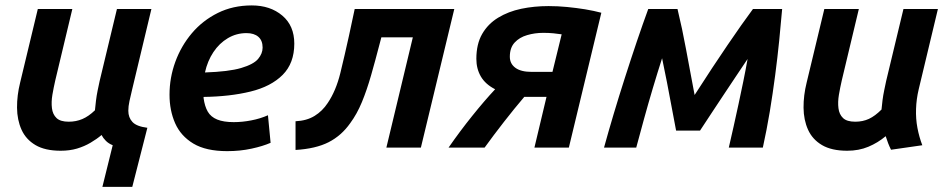

<svg xmlns="http://www.w3.org/2000/svg" viewBox="-20 -558 3592 726"><path d="M367.2 148.5 406.2 -9Q391 -14.8 380.4 -25.4Q369.8 -36 364 -47.5Q346 -32.2 322.5 -18.4Q299 -4.5 271.2 3.8Q243.5 12 209.5 12Q150.5 12 114.2 -9.4Q78 -30.8 61.4 -67.6Q44.8 -104.5 44.4 -150.8Q44 -197 56.2 -246L123 -524H253.5L189 -254Q182.8 -227 178.1 -199.6Q173.5 -172.2 176.4 -148.9Q179.2 -125.5 193.8 -111.6Q208.2 -97.8 240 -97.8Q267.5 -97.8 291.4 -107.9Q315.2 -118 339 -141Q340.5 -158.2 342.9 -177.2Q345.2 -196.2 349.2 -215.9Q353.2 -235.5 356.8 -251.8L422.2 -524H552.5L479.8 -220.2Q474 -196 469.6 -176Q465.2 -156 465.2 -139.2Q465.2 -113.5 480.8 -96.8Q496.2 -80 537.2 -74.8L480.2 148.5Z M839 13.5Q759 13.5 711.2 -15.1Q663.5 -43.8 642.2 -92.1Q621 -140.5 621 -199.8Q621 -264 642.9 -324.1Q664.8 -384.2 705.5 -432.4Q746.2 -480.5 803.6 -509Q861 -537.5 932 -537.5Q1002 -537.5 1047.4 -499.1Q1092.8 -460.8 1092.8 -393Q1092.8 -319 1048.8 -274.9Q1004.8 -230.8 927.1 -211.8Q849.5 -192.8 749.8 -191.5Q749.8 -190.5 749.8 -189.4Q749.8 -188.2 749.8 -187.2Q754 -156 765.6 -135.9Q777.2 -115.8 801.4 -106Q825.5 -96.2 863.8 -96.2Q896.5 -96.2 930.1 -102.8Q963.8 -109.2 993.2 -122.2L1003.2 -18Q974 -5.2 931 4.1Q888 13.5 839 13.5ZM755 -284Q845 -287 891.9 -300.9Q938.8 -314.8 955.9 -335.1Q973 -355.5 973 -378Q973 -404.8 956.9 -418.8Q940.8 -432.8 912 -432.8Q873.8 -432.8 841.5 -413.6Q809.2 -394.5 786.9 -360.9Q764.5 -327.2 755 -284Z M1097.5 9V-99.5Q1140 -101.5 1169.6 -119.8Q1199.2 -138 1219.2 -168.5Q1250.2 -214.2 1266.8 -281.4Q1283.2 -348.5 1299.5 -422.5L1321.2 -524H1697.8L1571.5 0H1441L1541 -416.8H1422L1415.5 -392.2Q1399 -328.5 1383.1 -273Q1367.2 -217.5 1348.5 -172.1Q1329.8 -126.8 1304.2 -92.2Q1271 -45 1222.4 -20.2Q1173.8 4.5 1097.5 9Z M1676.2 0Q1719.2 -62 1765.4 -119.5Q1811.5 -177 1852.2 -220.5Q1815.2 -239.5 1798.2 -268.8Q1781.2 -298 1781.2 -335.5Q1781.2 -391.5 1803.2 -429.6Q1825.2 -467.8 1863.6 -491.1Q1902 -514.5 1950.9 -524.8Q1999.8 -535 2054.2 -535Q2089 -535 2124.1 -531.6Q2159.2 -528.2 2192.6 -522.8Q2226 -517.2 2253.8 -509.8L2131 0H2000.8L2046.5 -191.8H1984Q1978.5 -191.8 1972.9 -191.8Q1967.2 -191.8 1962.5 -191.8Q1924.8 -147.5 1885.6 -97.2Q1846.5 -47 1812.5 0ZM1990.2 -286.2H2069L2103.8 -428.2Q2089.8 -430.5 2072.4 -432.1Q2055 -433.8 2034.2 -433.8Q2002.2 -433.8 1973.2 -425.2Q1944.2 -416.8 1926 -397.1Q1907.8 -377.5 1907.8 -343.5Q1907.8 -317.2 1928.6 -301.8Q1949.5 -286.2 1990.2 -286.2Z M2264 0Q2279.8 -57.8 2300 -125.5Q2320.2 -193.2 2342.9 -263.9Q2365.5 -334.5 2388.1 -401.4Q2410.8 -468.2 2431.2 -524H2541.8Q2551 -485.8 2558.9 -448.6Q2566.8 -411.5 2573.9 -372.8Q2581 -334 2589.1 -291.4Q2597.2 -248.8 2606.5 -198.8Q2641.8 -254 2673 -301.1Q2704.2 -348.2 2731.4 -388.2Q2758.5 -428.2 2782.5 -462.1Q2806.5 -496 2827.2 -524H2937.5Q2932.8 -468.5 2926.4 -404.9Q2920 -341.2 2911.1 -273.4Q2902.2 -205.5 2890.8 -136.1Q2879.2 -66.8 2864.5 0H2735.8Q2744.8 -38.5 2754 -79.9Q2763.2 -121.2 2772.5 -164.1Q2781.8 -207 2790.6 -250.2Q2799.5 -293.5 2806.8 -335Q2782.5 -299 2760.2 -265.4Q2738 -231.8 2716.1 -199.2Q2694.2 -166.8 2672.4 -133.2Q2650.5 -99.8 2627 -64.2H2536.5Q2527.5 -111 2519.1 -156.4Q2510.8 -201.8 2502 -246.6Q2493.2 -291.5 2483.5 -337.8Q2466.2 -283.8 2448.6 -224.8Q2431 -165.8 2415.1 -107.9Q2399.2 -50 2385.8 0Z M3183.5 12Q3124.5 12 3088.2 -9.4Q3052 -30.8 3035.4 -67.6Q3018.8 -104.5 3018.4 -150.8Q3018 -197 3030.2 -246L3097 -524H3227.5L3163 -254Q3156.8 -227 3152.1 -199.6Q3147.5 -172.2 3150.4 -148.9Q3153.2 -125.5 3167.8 -111.6Q3182.2 -97.8 3214 -97.8Q3242.5 -97.8 3265.8 -108.6Q3289 -119.5 3313.2 -143.8Q3314.8 -161 3317.1 -179.5Q3319.5 -198 3323.5 -217Q3327.5 -236 3330.8 -251.8L3396.2 -524H3526.5L3453.8 -220.2Q3445 -183.2 3443.8 -146.1Q3442.5 -109 3449 -74.5Q3455.5 -40 3467.5 -8.8L3349.2 8.2Q3343.2 -3.8 3338.4 -16.1Q3333.5 -28.5 3329 -43Q3299.5 -18.2 3263.5 -3.1Q3227.5 12 3183.5 12Z"/></svg>

Font: Ubuntu Sans
Style: Italic
Weight: 400
Italic angle: -13.5°
Designer: Dalton Maag Ltd
Foundry: Dalton Maag Ltd
Version: Version 1.006